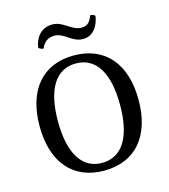

<svg xmlns="http://www.w3.org/2000/svg" viewBox="-105 -763 757 860"><g transform="rotate(-15 273.5 -333.5)"><path d="M414 -667C408 -673 402 -676 392 -676C382 -651 371 -632 341 -632C293 -632 268 -680 216 -680C177 -680 138 -656 129 -595C135 -589 145 -585 152 -586C161 -611 181 -629 212 -629C258 -629 283 -581 334 -581C378 -581 406 -617 414 -667ZM273 13C418 13 503 -86 503 -254C503 -422 418 -521 273 -521C129 -521 44 -422 44 -254C44 -86 129 13 273 13ZM273 -23C180 -23 129 -105 129 -254C129 -403 180 -484 273 -484C366 -484 417 -403 417 -254C417 -105 366 -23 273 -23Z"/></g></svg>

Font: Arima Koshi
Style: Regular
Weight: 400
Designer: Joana Correia and Natanael Gama
Foundry: NDISCOVER
Version: Version 1.019;PS 001.019;hotconv 1.0.88;makeotf.lib2.5.64775